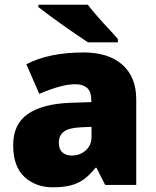

<svg xmlns="http://www.w3.org/2000/svg" viewBox="-20 -786 663 816"><path d="M336 -563Q441 -563 500 -511Q559 -459 559 -363V0H427L390 -73H386Q363 -44 338.5 -25.5Q314 -7 282 1.5Q250 10 204 10Q132 10 84 -34Q36 -78 36 -169Q36 -258 97.5 -301Q159 -344 276 -349L368 -352V-360Q368 -397 350 -412.5Q332 -428 301 -428Q268 -428 228 -416.5Q188 -405 147 -387L92 -513Q140 -538 200.5 -550.5Q261 -563 336 -563ZM325 -245Q273 -243 251.5 -226.5Q230 -210 230 -180Q230 -152 245 -138.5Q260 -125 285 -125Q320 -125 344.5 -147Q369 -169 369 -204V-247ZM353 -766Q370 -744 393.5 -717Q417 -690 441 -664.5Q465 -639 481 -620V-606H354Q334 -619 305.5 -638.5Q277 -658 246.5 -679.5Q216 -701 188.5 -721.5Q161 -742 143 -756V-766Z"/></svg>

Font: Noto Sans Bengali UI Black
Style: Regular
Weight: 900
Designer: Jelle Bosma - Monotype Design Team
Foundry: Monotype Imaging Inc.
Version: Version 2.003; ttfautohint (v1.8.4.7-5d5b)